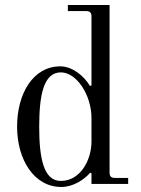

<svg xmlns="http://www.w3.org/2000/svg" viewBox="-20 -732 562 764"><path d="M136 -228C136 -352 153 -444 222 -444C285 -444 344 -354 344 -262V-169C344 -94 299 -12 222 -12C153 -12 136 -104 136 -228ZM48 -228C48 -96 116 12 224 12C272 12 316 -18 339 -45L344 -42V0H490V-24H438C422 -24 416 -30 416 -46V-712H250V-688H322C338 -688 344 -682 344 -666V-392L338 -390C313 -432 266 -468 220 -468C112 -468 48 -360 48 -228Z"/></svg>

Font: Old Standard
Style: Regular
Weight: 400
Designer: Alexey Kryukov <alexios@thessalonica.org.ru>
Version: Version 2.0